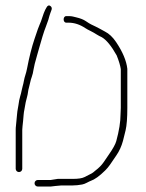

<svg xmlns="http://www.w3.org/2000/svg" viewBox="-20 -643 535 703"><path d="M204.8 36H246C257 36 268.6 34.8 280.9 32.5C286.1 31.5 291.9 29.3 298.1 26C304.4 22.7 309.2 20.3 312.8 19C325.4 14.8 344.1 2.1 365.2 -19C371.9 -25.7 377.8 -32.7 382.8 -40C387.8 -47.3 395.6 -58.8 406.2 -74.3C416.9 -89.9 424.9 -107.4 430.2 -127C432.2 -134.3 435.4 -147.2 439.8 -165.6C444.1 -184 446.2 -211.5 446.2 -248V-391C443 -420.4 429.2 -453.1 405 -489.1C392.8 -507.2 379.2 -520 364.2 -527.5C358.2 -530.5 351.6 -534.1 344.3 -538.4C337 -542.7 325.7 -547.7 313.9 -553.5C309.1 -555.8 302.6 -559.9 294.2 -565.6C285.9 -571.3 274.2 -576 259.1 -579.5C254.9 -580.5 250.8 -581.5 246.8 -582.5C242.8 -583.5 237.5 -584 231 -584H222C219.5 -584 217.4 -582.8 215.6 -580.5C213.9 -578.2 213 -575.3 213 -572C213 -568.7 213.9 -565.8 215.6 -563.5C217.4 -561.2 219.5 -560 222 -560H231C252 -560 272.5 -553.3 292.5 -540C297.5 -536.7 303.9 -533.1 311.8 -529.4C319.6 -525.7 326.9 -521.2 335.3 -516C340.6 -512.7 346.3 -509.7 352.3 -507C369.6 -497.1 387.9 -474.7 407.3 -440C415.4 -419.6 420.4 -403 422.3 -390V-248C422.3 -240 421.9 -232 421.3 -224C421.3 -196.9 416.1 -164.3 405.7 -126.2C402.6 -114.9 393.5 -98.4 378.2 -76.5C372.9 -68.8 366.6 -59.7 359.4 -49C352.1 -38.3 342.1 -28.1 329.3 -18.5C323.5 -13.5 319.5 -10.2 316.5 -8.5C313.5 -6.8 310.3 -5.2 306.8 -3.5C303.2 -1.8 297.4 1.2 289.1 5.5C280.9 9.8 266.5 12 246 12H191.3L165.8 16H118.5C115.2 16 112.3 17.2 110 19.5C107.7 21.8 106.5 24.7 106.5 28C106.5 31.3 107.7 34.2 110 36.5C112.3 38.8 115.2 40 118.5 40H165.8L182.6 38C193.9 36.7 201.2 36 204.8 36ZM164.6 -621C159.4 -625 154.5 -623.3 150.5 -616L145.5 -607C142.2 -600.3 138.7 -591.2 135 -579.5C131.3 -567.8 128.2 -559.3 125.5 -554C122.8 -548.7 116.4 -530.8 106.3 -500.3C96.1 -469.9 87 -433.8 79 -392C77.3 -383.3 75.3 -375.5 73 -368.5C70.7 -361.5 68.8 -354.3 67.5 -347C66.2 -339.7 64.7 -333.2 63 -327.5C61.3 -321.8 60 -316.2 59 -310.5C58 -304.8 56.2 -297.9 53.7 -289.6C51.2 -281.3 49.1 -270.8 47.5 -258C46.8 -252.7 46 -247.8 45 -243.5C44 -239.2 43.2 -233 42.5 -225C40.6 -202.6 39.3 -188.6 38.5 -183C37.8 -178.3 37.5 -173.3 37.5 -168V-25C37.5 -21.7 38.7 -18.8 41 -16.5C43.3 -14.2 46.2 -13 49.5 -13C52.8 -13 55.7 -14.2 58 -16.5C60.3 -18.8 61.5 -21.7 61.5 -25V-167.5C61.5 -171.8 61.8 -176.3 62.5 -181C63.2 -185.7 63.8 -191.8 64.5 -199.5L66.5 -222.5C67.2 -230.2 68 -236 69 -240C70 -244 70.8 -248.7 71.5 -254C72.6 -262.5 75.1 -273.8 79 -288C80.7 -294 81.8 -299.8 82.5 -305.5C83.2 -311.2 84.3 -316.8 86 -322.5C87.7 -328.2 89.2 -334.3 90.5 -341C91.8 -347.7 93.8 -354.7 96.5 -362C99.2 -369.3 101.3 -378.3 102.9 -389C104.5 -399.6 108.7 -416.5 115.5 -439.5C118.2 -448.5 121 -458.5 124 -469.5C127 -480.5 130.9 -493.8 135.6 -509.4C140.4 -525 144.5 -537 148 -545.5C150.3 -551.2 153.3 -559.5 157 -570.5C159.9 -581.5 162.3 -589.7 164.3 -595L168 -605C171 -611.7 169.9 -617 164.6 -621Z"/></svg>

Font: Proton
Style: SeBdCnd
Weight: 500
Version: Version 1.017